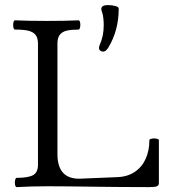

<svg xmlns="http://www.w3.org/2000/svg" viewBox="-20 -747 696 770"><path d="M377 -555.2Q377 -560.5 379.9 -566.9Q396 -602.5 396 -646Q396 -661.1 394.3 -675.3Q392.6 -689.5 389.6 -697.3Q386.2 -707 386.2 -710Q386.2 -726.6 411.6 -726.6Q429.2 -726.6 442.6 -722.9Q456.1 -719.2 456.1 -712.4Q456.1 -625.5 415 -557.1Q404.8 -540 393.6 -540Q387.2 -540 382.1 -543.9Q377 -547.9 377 -555.2ZM39.6 -14.6Q39.6 -22 41.5 -27.8Q43.5 -33.7 46.4 -33.7Q92.3 -33.7 112.3 -44.4Q132.3 -55.2 132.3 -86.4V-572.3Q132.3 -595.2 122.3 -607.4Q112.3 -619.6 92.8 -624Q73.2 -628.4 40 -628.4Q36.6 -628.4 34.7 -633.8Q32.7 -639.2 32.7 -646.5Q32.7 -654.3 34.7 -659.9Q36.6 -665.5 40 -665.5Q93.3 -663.1 168 -663.1Q242.2 -663.1 295.4 -665.5Q298.3 -665.5 300.3 -660.2Q302.2 -654.8 302.2 -647.5Q302.2 -640.1 300.3 -634.3Q298.3 -628.4 295.4 -628.4Q265.1 -628.4 247.1 -624Q229 -619.6 219.7 -607.4Q210.4 -595.2 210.4 -572.3V-128.9Q210.4 -30.3 297.4 -30.3L450.2 -36.6Q491.7 -38.1 520.8 -57.9Q549.8 -77.6 564.5 -110.6Q579.1 -143.6 579.1 -185.1Q579.1 -188 584.7 -189.9Q590.3 -191.9 597.7 -191.9Q605.5 -191.9 611.3 -189.9Q617.2 -188 617.2 -185.1V-13.2Q617.2 -3.4 609.4 0Q601.6 3.4 577.6 3.4Q509.8 3.4 459 2.9Q408.2 2.4 374.5 2Q238.8 0 170.9 0Q104.5 0 46.4 3.4Q43.5 3.4 41.5 -2Q39.6 -7.3 39.6 -14.6Z"/></svg>

Font: JuniusX
Style: Regular
Weight: 400
Designer: Peter S. Baker
Foundry: Briery Creek Software
Version: Version 1.004